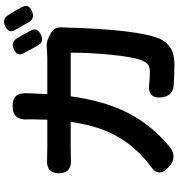

<svg xmlns="http://www.w3.org/2000/svg" viewBox="14 -880 899 968"><g transform="rotate(-90 464.0 -395.5)"><path d="M113 11Q78 -18 79 -42.5Q80 -67 118 -92Q145 -112 172 -139Q240 -206 280 -292Q318 -376 334 -489H205Q169 -489 148 -488Q75 -483 75 -548Q75 -614 147 -608Q168 -607 205 -607H345Q347 -661 347 -692Q347 -696 347 -700Q339 -782 413 -782Q451 -782 467 -762Q481 -743 478 -703Q478 -699 478 -694Q476 -636 474 -607H659Q674 -607 702 -609Q732 -614 760 -600L778 -591Q816 -572 810 -525Q810 -523 810 -521Q800 -151 753 -40Q720 34 626 34Q588 34 518 30Q464 26 458 -30Q449 -104 529 -93Q561 -90 586 -90Q609 -90 621.5 -98.5Q634 -107 642 -126Q661 -168 673 -291Q683 -394 683 -489H573H463Q439 -315 377 -196Q316 -79 207 11Q158 48 113 11ZM718 -657Q716 -660 713 -666Q704 -683 699 -691Q697 -696 691.5 -706Q686 -716 683 -721Q658 -759 703 -777Q735 -790 753 -763Q772 -733 794 -691Q813 -657 773 -639Q735 -622 718 -657ZM835 -703Q833 -706 830 -712Q821 -729 816 -737Q806 -755 801 -763Q775 -802 819 -821Q853 -834 871 -806Q896 -767 912 -736Q922 -717 917 -705Q912 -693 891 -684Q854 -668 835 -703Z"/></g></svg>

Font: GenSenRounded JP B
Style: Regular
Weight: 700
Version: Version 1.501;PS 1;hotconv 16.6.51;makeotf.lib2.5.65220